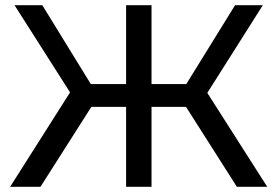

<svg xmlns="http://www.w3.org/2000/svg" viewBox="-20 -720 1069 740"><path d="M697 -308H564V0H466V-308H332L136 0H19L250 -364L36 -700H143L330 -396H466V-700H564V-396H698L886 -700H993L779 -362L1010 0H893Z"/></svg>

Font: APTA Sans Medium
Style: Bold
Weight: 500
Version: Version 7.200